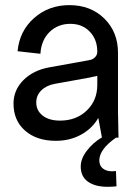

<svg xmlns="http://www.w3.org/2000/svg" viewBox="-20 -532 528 742"><path d="M195.8 12.2Q121.6 12.2 76.9 -27.1Q32.2 -66.4 32.2 -131.8Q32.2 -183.6 70.3 -222.2Q108.4 -260.7 171.9 -272L326.2 -299.8Q338.9 -302.2 347.4 -311Q356 -319.8 356 -332Q356 -379.4 326.9 -409.7Q297.9 -439.9 252 -439.9Q203.6 -439.9 171.4 -408.2Q139.2 -376.5 136.2 -324.2L47.9 -334Q55.2 -412.1 111.6 -462.2Q168 -512.2 248 -512.2Q330.6 -512.2 383.3 -460.2Q436 -408.2 436 -328.1V-100.1L438 0H428.2Q363.8 44.9 363.8 87.9Q363.8 107.9 377.2 118.9Q390.6 129.9 412.1 129.9Q422.4 129.9 428.2 128.9L430.2 188Q414.6 189.9 396 189.9Q347.2 189.9 319.6 169.9Q292 149.9 292 111.8Q292 81.1 315.7 50.3Q339.4 19.5 372.1 0H374L359.9 -76.2Q336.4 -35.2 293.2 -11.5Q250 12.2 195.8 12.2ZM120.1 -136.2Q120.1 -104.5 145 -85.2Q169.9 -65.9 211.9 -65.9Q274.9 -65.9 315.4 -105Q356 -144 356 -204.1V-238.8Q327.6 -232.4 324.2 -231.9L191.9 -208Q159.2 -202.1 139.6 -182.6Q120.1 -163.1 120.1 -136.2Z"/></svg>

Font: Apfel Grotezk
Style: Regular
Weight: 400
Designer: Luigi Gorlero
Foundry: © 2023, Luigi Gorlero & Collletttivo
Version: Version 2.000;Glyphs 3.2 (3217)